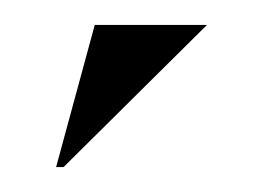

<svg xmlns="http://www.w3.org/2000/svg" viewBox="-20 -702 211 154"><path d="M31 -568 146 -682H56L25 -568Z"/></svg>

Font: Moniqa Black
Style: Regular
Weight: 900
Designer: Rajesh Rajput
Foundry: Rajesh Rajput
Version: Version 1.000